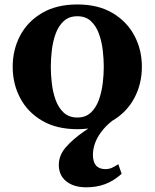

<svg xmlns="http://www.w3.org/2000/svg" viewBox="-20 -554 676 839"><path d="M318 10.5Q227.5 10.5 164.2 -26.5Q101 -63.5 68.2 -125.5Q35.5 -187.5 35.5 -262Q35.5 -337 68.2 -398.8Q101 -460.5 164.2 -497.5Q227.5 -534.5 318 -534.5Q408.5 -534.5 471.2 -497.5Q534 -460.5 567 -398.8Q600 -337 600 -262Q600 -187.5 567 -125.5Q534 -63.5 471.2 -26.5Q408.5 10.5 318 10.5ZM318 -40.5Q354 -40.5 376.8 -61.8Q399.5 -83 411.8 -117Q424 -151 428.8 -189.2Q433.5 -227.5 433.5 -262Q433.5 -296 429 -334.5Q424.5 -373 412.2 -406.8Q400 -440.5 377.2 -461.8Q354.5 -483 318 -483Q281.5 -483 258.5 -461.8Q235.5 -440.5 223.2 -406.8Q211 -373 206.5 -334.5Q202 -296 202 -262Q202 -227.5 206.5 -189.2Q211 -151 223.2 -117Q235.5 -83 258.5 -61.8Q281.5 -40.5 318 -40.5ZM357 264.5Q302 264.5 269.5 238.2Q237 212 237 166.5Q237 125 267.2 90Q297.5 55 345 22Q392.5 -11 444 -45.5L487.5 -38.5Q453.5 -15.5 430.8 11.8Q408 39 397 67.2Q386 95.5 386 122Q386 185 441 185Q455 185 467.8 179.8Q480.5 174.5 497 163.5L511.5 205.5Q476 237 438.8 250.8Q401.5 264.5 357 264.5Z"/></svg>

Font: Libre Caslon Text
Style: Regular
Weight: 400
Designer: Pablo Impallari, Rodrigo Fuenzalida, Katja Schimmel
Foundry: Pablo Impallari, Rodrigo Fuenzalida
Version: Version 2.000